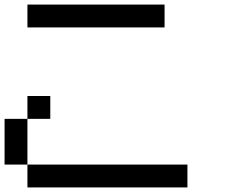

<svg xmlns="http://www.w3.org/2000/svg" viewBox="-20 -820 1040 840"><path d="M0 -100V-300H100V-100ZM800 -100V0H100V-100ZM100 -300V-400H200V-300ZM100 -700V-800H700V-700Z"/></svg>

Font: GalmuriMono9 Regular
Style: Regular
Weight: 400
Designer: Lee Minseo (quiple)
Version: Version 2.399;hotconv 1.1.1;makeotfexe 2.6.0 DEVELOPMENT